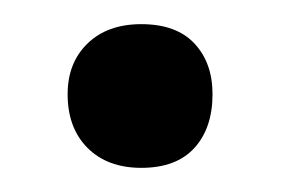

<svg xmlns="http://www.w3.org/2000/svg" viewBox="-20 -280 235 159"><path d="M97 -141Q69 -141 52.5 -157.5Q36 -174 36 -202Q36 -228 52.5 -244Q69 -260 97 -260Q126 -260 141 -244Q156 -228 156 -202Q156 -174 141 -157.5Q126 -141 97 -141Z"/></svg>

Font: Cormorant Infant Light
Style: Bold
Weight: 700
Version: Version 4.001